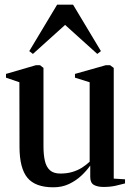

<svg xmlns="http://www.w3.org/2000/svg" viewBox="-20 -787 566 817"><path d="M420.5 8.5Q395 8.5 379.5 -0.2Q364 -9 364 -34V-82.5Q348.5 -60.5 325.8 -39.2Q303 -18 273.5 -4Q244 10 207 10Q130 10 96.5 -30.8Q63 -71.5 63 -162.5L62.5 -437L5.5 -456.5V-472.5L132.5 -509.5H150.5L165 -498V-164.5Q165 -128.5 171 -102.5Q177 -76.5 192.5 -62.5Q208 -48.5 237 -48.5Q265.5 -48.5 288.5 -55.5Q311.5 -62.5 329.8 -74.2Q348 -86 361.5 -99V-437L299 -456.5V-472.5L430 -509.5H448.5L464 -498V-27L512 -24V-6.5Q495.5 -2 472.8 3.2Q450 8.5 420.5 8.5ZM120 -557.5 104.5 -569.5 223 -767H291L409.5 -569.5L394 -557.5L257 -681Z"/></svg>

Font: Merriweather 144pt Medium
Style: Regular
Weight: 500
Version: Version 2.100